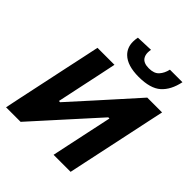

<svg xmlns="http://www.w3.org/2000/svg" viewBox="-252 -1120 1283 1283"><g transform="rotate(45 389.5 -478.0)"><path d="M17.5 0Q29.5 -57.5 40.5 -111Q52 -164.5 66.5 -233L117.5 -473.5Q132.5 -542.5 144.2 -597.8Q156 -653 168.5 -713H329Q317 -655 305.5 -600Q293.5 -545 279 -475.5L237.5 -279.5H249L399 -445.5Q457 -510 516 -575.8Q575 -641.5 639 -713H779Q766.5 -654 754.5 -598.5Q742.5 -543 728 -473L677 -233Q662.5 -164.5 651 -111Q639.5 -57.5 627.5 0H466.5Q478.5 -57.5 490 -111.5Q501.5 -165 515.5 -231.5L559 -435.5H548L394.5 -265.5Q324.5 -188 267 -124.2Q209.5 -60.5 155 0ZM500.5 -770Q393 -770 343.5 -818.5Q307 -854.5 307 -910Q307 -930 311.5 -952L431 -956.5Q428 -941.5 428 -928.5Q428 -903.5 440 -885.5Q458.5 -858.5 508 -858.5Q557.5 -858.5 581.2 -885Q605 -911.5 614 -952H732.5Q714 -862.5 662 -816.2Q610 -770 500.5 -770Z"/></g></svg>

Font: Heraclito
Style: Bold Italic
Weight: 700
Italic angle: -12°
Designer: Kostas Bartsokas (font) & Cristiano Sobral (main changes)
Foundry: Kostas Bartsokas (font) & Cristiano Sobral (main changes)
Version: Version 1.00;July 8, 2020;FontCreator 13.0.0.2655 64-bit